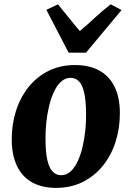

<svg xmlns="http://www.w3.org/2000/svg" viewBox="-20 -876 622 909"><path d="M335 -568Q402.5 -568 449.8 -542.2Q497 -516.5 522 -466.2Q547 -416 547.5 -343.5Q548 -271 527.8 -206.5Q507.5 -142 468.2 -92.8Q429 -43.5 372.8 -15Q316.5 13.5 245 13.5Q179 13.5 132.2 -12.5Q85.5 -38.5 61 -89Q36.5 -139.5 35.5 -212Q35 -285 55.2 -349.5Q75.5 -414 114.5 -463Q153.5 -512 209.2 -540Q265 -568 335 -568ZM315 -507.5Q288.5 -507.5 268.8 -489.2Q249 -471 235 -440.5Q221 -410 212 -372.2Q203 -334.5 199 -294.5Q195 -254.5 195.5 -218Q195.5 -152 205 -114.5Q214.5 -77 231 -61.8Q247.5 -46.5 269 -46.5Q295 -46.5 314.5 -64.5Q334 -82.5 348.2 -113.2Q362.5 -144 371.2 -182Q380 -220 384 -260Q388 -300 387.5 -337Q387 -403.5 377.8 -440.5Q368.5 -477.5 352.2 -492.5Q336 -507.5 315 -507.5ZM305 -626.5 199.5 -829.5 254.5 -855.5Q279.5 -825 305.2 -792.8Q331 -760.5 358 -729Q395.5 -760.5 430 -792.8Q464.5 -825 504 -855.5L555.5 -828.5L387 -626.5Z"/></svg>

Font: Merriweather 20pt ExtraBold
Style: Italic
Weight: 800
Italic angle: -7.8°
Version: Version 2.101